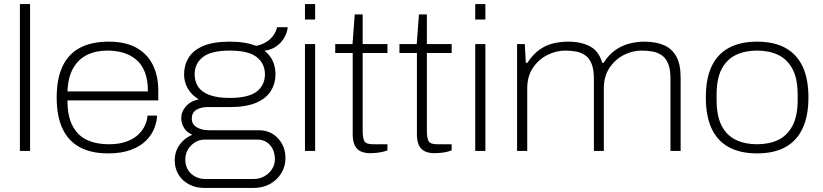

<svg xmlns="http://www.w3.org/2000/svg" viewBox="-20 -743 4051 945"><path d="M78 0V-723H128V0Z M511 12Q430 12 373.5 -18Q317 -48 288 -109Q259 -170 259 -263Q259 -356 288 -417Q317 -478 374 -508Q431 -538 515 -538Q599 -538 653 -507Q707 -476 733 -422Q759 -368 759 -299V-249H312Q312 -170 338 -122Q364 -74 409.5 -53.5Q455 -33 515 -33Q568 -33 603.5 -46.5Q639 -60 661 -81Q683 -102 694 -127Q705 -152 706 -174H753Q752 -143 739 -110.5Q726 -78 698.5 -50.5Q671 -23 624.5 -5.5Q578 12 511 12ZM312 -293H708Q708 -352 692 -390.5Q676 -429 648 -451.5Q620 -474 584.5 -484Q549 -494 509 -494Q452 -494 409 -473Q366 -452 340.5 -408Q315 -364 312 -293Z M986 182Q944 182 910.5 164.5Q877 147 858.5 116Q840 85 840 47Q840 3 864 -30.5Q888 -64 927 -80Q899 -91 885.5 -114Q872 -137 872 -161Q872 -193 895 -219.5Q918 -246 958 -254Q922 -276 904 -308Q886 -340 886 -377Q886 -422 908 -458.5Q930 -495 979.5 -516.5Q1029 -538 1111 -538Q1151 -538 1183.5 -532.5Q1216 -527 1241 -517Q1282 -526 1308.5 -549.5Q1335 -573 1344 -609H1396Q1394 -584 1380 -559Q1366 -534 1341.5 -516Q1317 -498 1282 -493Q1311 -470 1323.5 -440.5Q1336 -411 1336 -377Q1336 -333 1314 -296.5Q1292 -260 1242.5 -238Q1193 -216 1111 -216H1001Q969 -216 946.5 -202.5Q924 -189 924 -159Q924 -131 948.5 -116.5Q973 -102 1009 -102H1253Q1311 -102 1348 -62.5Q1385 -23 1385 35Q1385 76 1364.5 109.5Q1344 143 1309 162.5Q1274 182 1228 182ZM991 138H1227Q1258 138 1281.5 124.5Q1305 111 1319 89Q1333 67 1333 42Q1333 -2 1309 -29Q1285 -56 1247 -56H989Q949 -56 920.5 -27Q892 2 892 42Q892 85 920.5 111.5Q949 138 991 138ZM1111 -261Q1203 -261 1243.5 -292.5Q1284 -324 1284 -377Q1284 -430 1243.5 -462Q1203 -494 1111 -494Q1019 -494 978.5 -462Q938 -430 938 -377Q938 -344 954.5 -317.5Q971 -291 1009.5 -276Q1048 -261 1111 -261Z M1481 -647V-723H1531V-647ZM1481 0V-526H1531V0Z M1804 11Q1773 11 1753.5 1Q1734 -9 1725 -30Q1716 -51 1716 -81V-482H1630V-526H1715L1726 -672H1765V-526H1887V-482H1765V-100Q1765 -65 1773 -49Q1781 -33 1816 -33H1887V-3Q1875 2 1860.5 5Q1846 8 1831 9.5Q1816 11 1804 11Z M2120 11Q2089 11 2069.5 1Q2050 -9 2041 -30Q2032 -51 2032 -81V-482H1946V-526H2031L2042 -672H2081V-526H2203V-482H2081V-100Q2081 -65 2089 -49Q2097 -33 2132 -33H2203V-3Q2191 2 2176.5 5Q2162 8 2147 9.5Q2132 11 2120 11Z M2319 -647V-723H2369V-647ZM2319 0V-526H2369V0Z M2525 0V-526H2563L2568 -434H2576Q2603 -476 2636 -499Q2669 -522 2705 -530Q2741 -538 2776 -538Q2841 -538 2884.5 -514.5Q2928 -491 2944 -434H2951Q2977 -475 3010 -497.5Q3043 -520 3079.5 -529Q3116 -538 3151 -538Q3207 -538 3247 -521Q3287 -504 3308.5 -465.5Q3330 -427 3330 -361V0H3280V-355Q3280 -401 3269 -428.5Q3258 -456 3238.5 -470Q3219 -484 3193.5 -489Q3168 -494 3138 -494Q3092 -494 3049.5 -472Q3007 -450 2979.5 -408.5Q2952 -367 2952 -308V0H2903V-355Q2903 -401 2892 -428.5Q2881 -456 2861.5 -470Q2842 -484 2817 -489Q2792 -494 2763 -494Q2717 -494 2673.5 -472Q2630 -450 2602.5 -408.5Q2575 -367 2575 -308V0Z M3706 12Q3624 12 3567.5 -18.5Q3511 -49 3482.5 -110.5Q3454 -172 3454 -263Q3454 -356 3482.5 -416.5Q3511 -477 3567.5 -507.5Q3624 -538 3706 -538Q3789 -538 3845 -507.5Q3901 -477 3930 -416.5Q3959 -356 3959 -263Q3959 -172 3930 -110.5Q3901 -49 3845 -18.5Q3789 12 3706 12ZM3706 -33Q3766 -33 3810.5 -54.5Q3855 -76 3880.5 -124Q3906 -172 3906 -251V-276Q3906 -356 3880.5 -403.5Q3855 -451 3810.5 -472.5Q3766 -494 3706 -494Q3647 -494 3602 -472.5Q3557 -451 3532 -403.5Q3507 -356 3507 -276V-251Q3507 -172 3532 -124Q3557 -76 3602 -54.5Q3647 -33 3706 -33Z"/></svg>

Font: Archivo SemiExpanded Thin
Style: Regular
Weight: 250
Width: 6
Designer: Hector Gatti
Foundry: Omnibus-Type
Version: Version 2.001